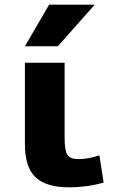

<svg xmlns="http://www.w3.org/2000/svg" viewBox="-20 -787 502 817"><path d="M255 -520V-200Q255 -146 267 -128Q279 -110 313 -110Q356 -110 403 -126L421 -10Q350 10 274 10Q176 10 131 -33Q86 -76 86 -173V-520ZM189 -767H383L226 -590H86Z"/></svg>

Font: M PLUS 1p ExtraBold
Style: Regular
Weight: 800
Version: Version 1.062